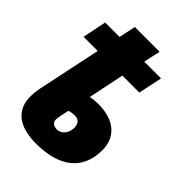

<svg xmlns="http://www.w3.org/2000/svg" viewBox="-224 -859 969 969"><g transform="rotate(45 261.0 -374.5)"><path d="M217 10C383 10 477 -64 477 -203C477 -294 416 -354 298 -354C278 -354 257 -352 242 -348L282 -541H403L430 -669H310L330 -759H153L134 -669H31L5 -541H106L39 -222C32 -192 28 -163 28 -138C28 -55 78 10 217 10ZM241 -115C219 -115 201 -125 201 -147C201 -160 209 -195 215 -223C228 -227 244 -229 257 -229C284 -229 297 -210 297 -183C297 -148 274 -115 241 -115Z"/></g></svg>

Font: Noto Sans UI SemiCondensed Black
Style: Italic
Weight: 900
Width: 4
Italic angle: -372°
Designer: Monotype Design Team
Foundry: Monotype Imaging Inc.
Version: Version 1.901